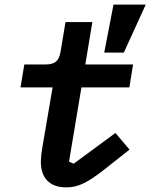

<svg xmlns="http://www.w3.org/2000/svg" viewBox="-20 -793 646 825"><path d="M264.9 12.1C326 12.1 371.4 -18.5 458.8 -88.8L536.6 -150.2L475.9 -221.6L296.5 -89.5L276.6 -98.4L329.9 -417.6H535.9L551.8 -516H346.6L376.8 -698.2H261.4L240.4 -571.7C233.7 -529.8 215.2 -516 175.1 -516H84.5L68.2 -417.6H206L161.2 -155.2C157.3 -131.4 155.5 -112.9 155.5 -98C155.5 -30.5 190.7 12.1 264.9 12.1ZM427.9 -567.1H512.1L606.2 -773.1H467.7Z"/></svg>

Font: Margiela Mono Italic SmBold It
Style: Regular
Weight: 600
Designer: Mike Abbink, Paul van der Laan, Pieter van Rosmalen
Foundry: Bold Monday
Version: Version 2.003 2021